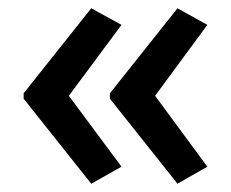

<svg xmlns="http://www.w3.org/2000/svg" viewBox="-20 -498 557 463"><path d="M37 -273 200 -478 273 -438 146 -267 273 -96 200 -55 37 -260ZM245 -273 408 -478 480 -438 354 -267 480 -96 408 -55 245 -260Z"/></svg>

Font: Noto Sans Hebrew SemiCondensed Medium
Style: Regular
Weight: 500
Width: 4
Designer: Monotype Design Team
Foundry: Monotype Imaging Inc.
Version: Version 2.003